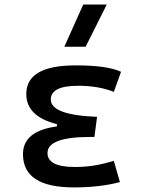

<svg xmlns="http://www.w3.org/2000/svg" viewBox="-20 -815 626 845"><path d="M305.7 9.8C387.2 9.8 455.6 0.5 507.8 -13.7L481 -106.9C439 -95.7 390.1 -80.1 309.6 -80.1C229 -80.1 189 -100.6 189 -141.6C189 -189 252.4 -212.4 379.9 -212.4H395.5L407.2 -300.8C271 -306.2 203.6 -331.5 203.6 -377C203.6 -417.5 243.7 -437.5 324.2 -437.5C383.8 -437.5 435.5 -428.7 481 -410.6L512.7 -499C471.7 -518.1 405.8 -527.3 313.5 -527.3C168 -527.3 95.7 -485.4 95.7 -401.4C95.7 -335.4 140.1 -291.5 230.5 -268.6V-258.8C130.4 -245.1 81.1 -204.6 81.1 -136.7C81.1 -38.6 155.3 9.8 305.7 9.8ZM263.2 -609.4H356.9L449.7 -794.9H346.2Z"/></svg>

Font: Cascadia Code PL
Style: Regular
Weight: 400
Monospace: yes
Designer: Aaron Bell
Foundry: Saja Typeworks
Version: Version 2404.023